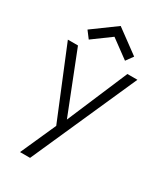

<svg xmlns="http://www.w3.org/2000/svg" viewBox="-201 -688 841 979"><g transform="rotate(30 219.0 -199.0)"><path d="M211 -55 362 -410.5H421L146 208H87L180 0L11.5 -410.5H71ZM317.5 -463 210 -542 103.5 -464 72.5 -505 210 -605.5 347.5 -504.5Z"/></g></svg>

Font: League Spartan Thin Light
Style: Regular
Weight: 300
Version: Version 2.002